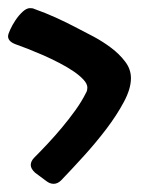

<svg xmlns="http://www.w3.org/2000/svg" viewBox="-25 -471 370 467"><path d="M124.5 -33.2Q115.7 -23.9 105.5 -23.9Q96.2 -23.9 87.4 -30.8L60.5 -50.8Q49.8 -60.5 49.8 -69.8Q49.8 -79.1 58.6 -87.9Q73.7 -103 91.3 -121.8Q108.9 -140.6 126 -161.1Q143.1 -181.6 158.2 -202.6Q173.3 -223.6 183.6 -244.1Q186 -248 186.8 -251.5Q187.5 -254.9 187.5 -257.8Q187.5 -267.1 178 -277.3Q168.5 -287.6 153.3 -297.9Q138.2 -308.1 118.9 -318.1Q99.6 -328.1 80.1 -336.7Q60.5 -345.2 42.5 -352.3Q24.4 -359.4 11.7 -363.8Q-5.4 -370.6 -5.4 -382.8Q-5.4 -387.7 -0.2 -398.9Q4.9 -410.2 12.7 -421.9Q20.5 -433.6 30 -442.4Q39.6 -451.2 47.9 -451.2Q50.3 -451.2 53 -450.9Q55.7 -450.7 58.6 -449.2Q85 -439.9 110.8 -428.2Q136.7 -416.5 162.6 -402.8Q180.2 -394 202.9 -381.8Q225.6 -369.6 245.6 -354.5Q265.6 -339.4 279.5 -321Q293.5 -302.7 293.5 -280.8Q293.5 -254.9 276.1 -222.7Q258.8 -190.4 233.2 -156.7Q207.5 -123 178.2 -90.8Q148.9 -58.6 124.5 -33.2Z"/></svg>

Font: Gochi Hand Cyrillic
Style: Regular
Weight: 400
Designer: Juan Pablo del Peral; Denis Ignatov
Foundry: Juan Pablo del Peral; Denis Ignatov
Version: Version 1.00 June 29, 2018, initial release